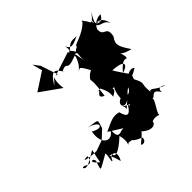

<svg xmlns="http://www.w3.org/2000/svg" viewBox="-202 -941 1134 1134"><g transform="rotate(-45 365.0 -374.0)"><path d="M326 -123C269 -99 291 -165 282 -171C256 -117 180 -134 199 -243C269 -201 284 -256 199 -276C281 -262 275 -276 256 -214L205 -166L138 -142C53 -143 25 -160 79 -158C63 -80 30 -145 10 -128C22 -98 75 -137 122 -164C126 -164 114 -133 106 -80C34 -136 116 -130 88 -86C74 -37 66 -40 164 -95C170 -75 149 -21 164 -36C178 -81 236 -67 197 1C169 -102 156 -62 189 -65C187 -37 219 -37 296 -109C315 -46 282 -20 305 -43C357 -39 306 -39 385 -7C390 27 349 28 351 16C366 -1 451 -53 386 -61C431 1 488 6 496 -29C444 -83 507 -15 490 -32C480 -19 514 -52 555 -28C531 -33 606 -118 589 -128C608 -118 619 -180 657 -114C657 -107 645 -166 700 -130C646 -142 620 -190 610 -164C601 -255 632 -211 589 -295C592 -251 578 -249 606 -320C585 -334 562 -278 643 -330C616 -363 546 -294 596 -329C600 -321 545 -402 540 -413C645 -407 628 -373 573 -357C649 -447 648 -379 654 -414C645 -483 618 -441 709 -422C659 -495 660 -511 687 -550C705 -633 638 -579 650 -657C640 -612 649 -697 725 -697C693 -628 641 -698 664 -705C646 -630 713 -673 730 -616C721 -689 653 -685 695 -669C702 -688 629 -642 697 -744C634 -667 662 -714 617 -747C632 -675 626 -759 624 -747C569 -681 477 -678 492 -660C430 -635 502 -607 445 -672C480 -708 489 -708 534 -705C503 -693 461 -663 444 -711C451 -650 442 -696 411 -634C496 -646 454 -629 465 -567L454 -630L430 -675L282 -627L296 -624L260 -731L230 -771L247 -707L135 -634L263 -543C248 -637 299 -654 234 -591C283 -672 303 -662 337 -602C334 -609 326 -624 328 -617C395 -648 338 -589 443 -631C452 -640 435 -575 396 -550C417 -555 410 -584 466 -476C491 -528 426 -500 409 -464C411 -450 417 -448 402 -339C343 -363 431 -386 387 -385L434 -389C386 -400 444 -372 434 -299C505 -337 430 -334 490 -337C507 -317 518 -330 531 -321C521 -334 490 -321 504 -376C465 -322 462 -303 458 -261C412 -244 432 -193 481 -229C398 -158 469 -205 421 -227C513 -165 457 -229 536 -276C515 -228 479 -257 480 -236C477 -237 469 -164 462 -205C429 -150 408 -153 394 -209C352 -221 329 -208 262 -177L345 -125Z"/></g></svg>

Font: Hussar Lance
Style: ExBdObl
Weight: 700
Foundry: Cannot Into Space Fonts, PlusOne Fonts
Version: Version 2.270